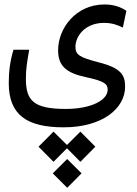

<svg xmlns="http://www.w3.org/2000/svg" viewBox="-20 -412 626 876"><path d="M270.5 168.9C447.8 168.9 550.8 82.5 550.8 -16.6C550.8 -69.3 532.7 -101.6 430.7 -127.4C342.3 -150.4 324.2 -162.1 324.2 -198.2C324.2 -245.6 366.7 -307.6 454.6 -307.6C489.7 -307.6 515.6 -298.8 540.5 -286.1L556.6 -362.8C531.7 -379.4 500.5 -391.6 456.5 -391.6C327.6 -391.6 245.1 -284.7 245.1 -182.6C245.1 -111.8 281.2 -79.1 373.5 -59.6C457 -41.5 471.2 -29.3 471.2 -2.4C471.2 44.4 397 85 280.3 85C134.8 85 98.1 48.3 98.1 -52.2C98.1 -96.7 103.5 -129.9 113.3 -185.1H41.5C25.4 -131.8 20 -83 20 -32.7C20 113.3 104 168.9 270.5 168.9ZM346.7 188.5 285.6 249.5 224.1 188.5 155.8 257.3 224.1 326.2 285.6 264.6 346.7 326.2 415 257.3ZM286.6 313.5 220.7 378.9 286.6 444.8 352.1 378.9Z"/></svg>

Font: Cascadia Code SemiLight
Style: Regular
Weight: 350
Monospace: yes
Designer: Aaron Bell
Foundry: Saja Typeworks
Version: Version 2404.023